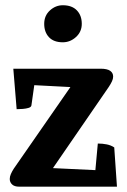

<svg xmlns="http://www.w3.org/2000/svg" viewBox="-20 -701 478 721"><path d="M52.1 0Q34.2 0 25.4 -8.4Q16.6 -16.7 16.6 -29Q16.6 -37.8 20.9 -47.7Q25.3 -57.6 31.5 -67.3L266 -405.2L326.4 -369.8L88.5 -382.2L113.8 -417.1L98 -305.3Q97 -298.9 87.5 -295.9Q78.1 -293 65.8 -292Q53.5 -291 42.5 -291L30 -443H357.6Q382.5 -443 393.7 -435.1Q404.9 -427.2 404.9 -413.5Q404.9 -405.1 400.5 -395.7Q396.2 -386.2 388.5 -374.6L155.6 -35.9L94.1 -73.7L366.2 -60.8L334.3 -20.1L347.3 -162Q365.1 -162 380.8 -158.8Q396.5 -155.7 409 -147.4L419.2 0ZM215.8 -542.2Q181.9 -542.2 163.9 -561.3Q146 -580.4 146 -611.5Q146 -642.2 167.3 -661.7Q188.7 -681.3 215.9 -681.3Q250.2 -681.3 268.6 -662.1Q287.1 -643 287.1 -611.5Q287.1 -581.8 265.4 -562Q243.7 -542.2 215.8 -542.2Z"/></svg>

Font: Petrona
Style: Regular
Weight: 400
Designer: Ringo R. Seeber
Foundry: Ringo R. Seeber
Version: Version 2.001; ttfautohint (v1.8.3)